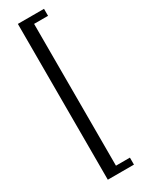

<svg xmlns="http://www.w3.org/2000/svg" viewBox="-267 -854 844 1112"><g transform="rotate(-30 155.0 -298.0)"><path d="M87.9 -818.8H262.7V-772H169.4V176.3H262.7V223.1H87.9Z"/></g></svg>

Font: NoticiaText-Regular
Style: Regular
Weight: 400
Designer: JM Sole
Foundry: JM Sole
Version: Version 1.003